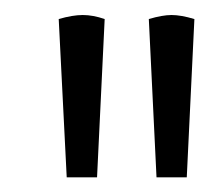

<svg xmlns="http://www.w3.org/2000/svg" viewBox="-20 -651 281 257"><path d="M179.2 -625.5Q197.3 -630.9 209.7 -630.9Q222.2 -630.9 240.2 -625.5L230 -413.6H189.5ZM58.6 -625.5Q77.1 -630.9 90.8 -630.9Q104.5 -630.9 120.1 -625.5L109.9 -413.6H69.3Z"/></svg>

Font: RIT Meera New
Style: Regular
Weight: 400
Designer: Hussain K H
Foundry: RIT
Version: 1.6.2